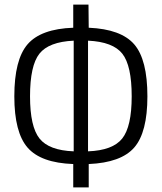

<svg xmlns="http://www.w3.org/2000/svg" viewBox="-20 -770 700 831"><path d="M618 -353Q618 -197 561 -131.5Q504 -66 364 -60V41H297V-60Q157 -65 99.5 -131Q42 -197 42 -353Q42 -512 99.5 -578.5Q157 -645 297 -650V-750H363L364 -650Q504 -644 561 -578Q618 -512 618 -353ZM110 -353Q110 -222 151 -170.5Q192 -119 299 -115V-594Q191 -589 150.5 -537.5Q110 -486 110 -353ZM361 -594V-115Q468 -119 509 -170.5Q550 -222 550 -353Q550 -486 509.5 -537.5Q469 -589 361 -594Z"/></svg>

Font: exo2condensed_l
Style: Regular
Weight: 300
Width: 3
Designer: Natanael Gama
Version: Version 1.001;PS 001.001;hotconv 1.0.70;makeotf.lib2.5.58329